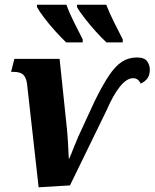

<svg xmlns="http://www.w3.org/2000/svg" viewBox="-20 -786 656 815"><path d="M95 -428Q92 -455 79.5 -468Q67 -481 37 -481H27L41 -536H233L264 -240Q267 -211 269 -173Q271 -135 272 -113H274Q280 -126 295 -164.5Q310 -203 334 -253L382 -357Q415 -424 442 -464.5Q469 -505 497 -523.5Q525 -542 561 -542Q593 -542 604.5 -526Q616 -510 616 -490Q616 -467 605.5 -453Q595 -439 577 -431Q567 -454 545 -454Q518 -454 489.5 -419Q461 -384 432 -317L277 1L144 9ZM432 -606Q412 -624 386.5 -652.5Q361 -681 338.5 -710Q316 -739 307 -756V-766H431Q444 -732 464 -692Q484 -652 501 -619V-606ZM261 -606Q242 -624 216 -652.5Q190 -681 168 -710Q146 -739 137 -756V-766H262Q274 -732 294 -692Q314 -652 331 -619V-606Z"/></svg>

Font: Noto Serif Condensed ExtraBold
Style: Italic
Weight: 800
Width: 3
Italic angle: -12°
Designer: Monotype Design Team
Foundry: Monotype Imaging Inc.
Version: Version 2.014; ttfautohint (v1.8.4.7-5d5b)